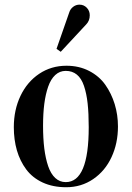

<svg xmlns="http://www.w3.org/2000/svg" viewBox="-20 -786 563 821"><path d="M39.1 -242.2Q39.1 -315.9 67.6 -376Q96.2 -436 147.7 -470.5Q199.2 -504.9 264.2 -504.9Q317.9 -504.9 361.1 -482.7Q404.3 -460.4 430.4 -423.3Q456.5 -386.2 470.5 -340.6Q484.4 -294.9 484.4 -245.1Q484.4 -173.3 457 -114.3Q429.7 -55.2 378.7 -20.3Q327.6 14.6 263.2 14.6Q206.1 14.6 162.4 -5.6Q118.7 -25.9 92 -61.8Q65.4 -97.7 52.2 -143.1Q39.1 -188.5 39.1 -242.2ZM164.1 -248Q164.1 -193.8 169.4 -151.1Q174.8 -108.4 186 -75.4Q197.3 -42.5 216.3 -24.9Q235.4 -7.3 261.2 -7.3Q359.4 -7.3 359.4 -242.2Q359.4 -301.3 354.7 -343.8Q350.1 -386.2 339.1 -418.7Q328.1 -451.2 308.6 -467Q289.1 -482.9 261.2 -482.9Q235.4 -482.9 216.3 -465.3Q197.3 -447.8 186 -415.5Q174.8 -383.3 169.4 -341.8Q164.1 -300.3 164.1 -248ZM221.7 -577.1 275.9 -732.4Q280.3 -747.1 292.5 -756.6Q304.7 -766.1 319.8 -766.1Q338.4 -766.1 351.1 -752.9Q363.8 -739.7 363.8 -720.7Q363.8 -697.3 348.6 -681.6L239.7 -564.5Z"/></svg>

Font: Vidaloka 
Style: Regular
Weight: 400
Designer: Cyreal (www.cyreal.org)
Foundry: Cyreal (www.cyreal.org)
Version: Version 1.011